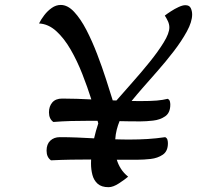

<svg xmlns="http://www.w3.org/2000/svg" viewBox="-20 -759 806 785"><path d="M423.8 6.3Q395 6.3 379.4 -7.6Q363.8 -21.5 357.9 -43.7Q352.1 -65.9 352.1 -90.3Q352.1 -98.6 352.5 -106.9Q311.5 -106.9 270.5 -106.2Q229.5 -105.5 188.5 -103.5Q170.4 -116.2 170.4 -143.1Q170.4 -169.4 185.5 -183.8Q200.7 -198.2 224.6 -198.2Q259.8 -198.2 294.7 -196.8Q329.6 -195.3 364.7 -193.4Q371.6 -224.1 381.8 -254.4Q380.4 -260.3 378.9 -265.1Q358.9 -265.1 341.3 -265.1Q305.7 -265.1 269.8 -264.2Q233.9 -263.2 198.2 -260.3Q180.2 -272.9 180.2 -299.8Q180.2 -324.2 193.8 -340.1Q207.5 -356 234.4 -356Q264.2 -356 293.9 -355Q323.7 -354 353.5 -352.5Q337.4 -403.3 316.4 -456.8Q295.4 -510.3 268.8 -556.4Q242.2 -602.5 210 -631.8Q177.7 -661.1 139.6 -663.1Q147.5 -679.2 160.9 -696.8Q174.3 -714.4 191.7 -726.6Q209 -738.8 228.5 -738.8Q256.8 -738.8 283.2 -710.4Q309.6 -682.1 333.3 -636.5Q356.9 -590.8 377.2 -537.8Q397.5 -484.9 413.6 -434.8Q429.7 -384.8 440.9 -348.6Q448.7 -348.1 456.1 -348.1Q483.4 -379.9 520.3 -421.1Q557.1 -462.4 591.8 -505.4Q626.5 -548.3 649.4 -585.7Q672.4 -623 672.4 -647Q672.4 -659.7 666.5 -672.4Q660.6 -685.1 653.8 -695.3Q663.1 -702.6 678.5 -712.6Q693.8 -722.7 710.2 -730.2Q726.6 -737.8 737.8 -737.8Q754.4 -737.8 760 -725.8Q765.6 -713.9 765.6 -699.7Q765.6 -669.9 744.1 -630.6Q722.7 -591.3 690.2 -549.1Q657.7 -506.8 622.8 -467.3Q587.9 -427.7 561 -397Q550.8 -384.8 539.6 -372.1Q528.3 -359.4 518.1 -346.2Q535.2 -345.7 550.8 -345.7Q596.7 -345.7 621.3 -347.9Q646 -350.1 665.5 -355Q672.9 -351.6 674.6 -344.5Q676.3 -337.4 676.3 -331.5Q676.3 -297.9 655.3 -283.4Q634.3 -269 605.7 -265.9Q577.1 -262.7 554.7 -262.7Q533.2 -262.7 511.7 -262.9Q490.2 -263.2 468.8 -263.7Q461.9 -247.1 457.3 -228.8Q452.6 -210.4 451.2 -189.5Q466.3 -189 481.7 -188.7Q497.1 -188.5 512.2 -188.5Q548.3 -188.5 584 -190.7Q619.6 -192.9 655.3 -198.2Q662.6 -194.8 664.6 -187.5Q666.5 -180.2 666.5 -173.3Q666.5 -140.6 645.5 -126.5Q624.5 -112.3 595.9 -109.1Q567.4 -106 544.9 -106Q522.9 -106 501.2 -106Q479.5 -106 457.5 -106Q463.4 -86.4 474.6 -68.8Q485.8 -51.3 503.9 -36.6Q490.2 -24.9 466.3 -9.3Q442.4 6.3 423.8 6.3Z"/></svg>

Font: Lumanosimo
Style: Regular
Weight: 400
Designer: The DocRepair Project, Eduardo Rodriguez Tunni
Foundry: Google
Version: Version 1.010